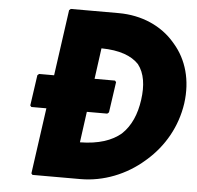

<svg xmlns="http://www.w3.org/2000/svg" viewBox="-57 -890 978 955"><g transform="rotate(5 432.5 -412.5)"><path d="M204 -496H129L121 -489L99 -336L105 -329H180L134 0L140 7H379C495 7 607 -38 694 -114L702 -121C785 -194 844 -295 861 -413C877 -530 847 -631 784 -704L778 -711C713 -787 613 -832 497 -832H258L250 -825ZM646 -412C636 -340 611 -280 565 -237C520 -199 454 -176 361 -175L382 -329H484L492 -336L514 -489L508 -496H406L427 -650C518 -649 578 -626 614 -588C648 -545 656 -484 646 -412Z"/></g></svg>

Font: Hussar Woodtype
Style: BlkObl
Weight: 900
Foundry: Cannot Into Space Fonts
Version: Version 1.07